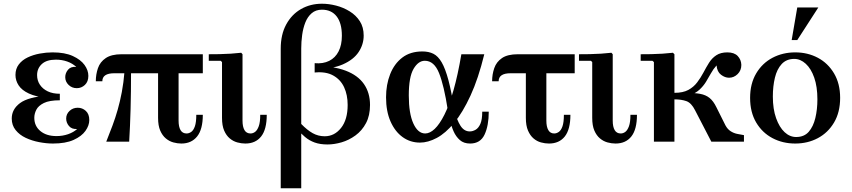

<svg xmlns="http://www.w3.org/2000/svg" viewBox="-20 -760 4570 1030"><path d="M43 -124Q43 -174 87.5 -207Q132 -240 236 -247L234 -234Q172 -241 134.5 -258.5Q97 -276 80 -302Q63 -328 63 -358Q63 -391 81 -414.5Q99 -438 128.5 -452Q158 -466 193 -472.5Q228 -479 262 -479Q328 -479 370.5 -459.5Q413 -440 433.5 -411.5Q454 -383 454 -353Q454 -322 435.5 -304.5Q417 -287 392 -287Q366 -287 348 -304.5Q330 -322 330 -346Q330 -368 345 -386Q360 -404 389 -401Q369 -420 340.5 -430Q312 -440 280 -440Q230 -440 204.5 -416.5Q179 -393 179 -357Q179 -328 194 -305.5Q209 -283 236 -270Q263 -257 301 -257V-222Q245 -222 215.5 -207.5Q186 -193 175 -171.5Q164 -150 164 -128Q164 -84 196.5 -57Q229 -30 283 -30Q316 -30 345 -40Q374 -50 394 -68Q365 -66 350 -84Q335 -102 335 -124Q335 -148 353 -165Q371 -182 397 -182Q422 -182 440.5 -165Q459 -148 459 -116Q459 -87 438.5 -58Q418 -29 375 -9.5Q332 10 264 10Q229 10 190 2.5Q151 -5 118 -20.5Q85 -36 64 -62Q43 -88 43 -124Z M1068 -367H593Q529 -367 529 -324H494Q494 -361 505.5 -394.5Q517 -428 547.5 -448.5Q578 -469 632 -469H1068ZM938 -392V-113Q938 -80 948.5 -62Q959 -44 981 -44Q994 -44 1006 -52.5Q1018 -61 1025.5 -82.5Q1033 -104 1033 -144H1068Q1068 -66 1037.5 -28Q1007 10 953 10Q932 10 910 4Q888 -2 869.5 -17.5Q851 -33 839.5 -59.5Q828 -86 828 -128V-392ZM648 -377H683Q683 -265 680.5 -174Q678 -83 673 0H550Q568 -45 583.5 -86.5Q599 -128 611.5 -172Q624 -216 633.5 -266Q643 -316 648 -377Z M1296 10Q1275 10 1253 4Q1231 -2 1212.5 -17.5Q1194 -33 1182.5 -59.5Q1171 -86 1171 -128V-427L1164 -434H1100V-469Q1126 -469 1156.5 -469.5Q1187 -470 1217.5 -472Q1248 -474 1274 -477L1281 -469V-113Q1281 -80 1291.5 -62Q1302 -44 1324 -44Q1337 -44 1348.5 -52.5Q1360 -61 1368 -82.5Q1376 -104 1376 -144H1411Q1411 -66 1381 -28Q1351 10 1296 10Z M1486 250V-499Q1486 -575 1515.5 -629Q1545 -683 1595 -711.5Q1645 -740 1707 -740Q1744 -740 1783 -730Q1822 -720 1856 -699Q1890 -678 1910.5 -646Q1931 -614 1931 -569Q1931 -522 1904 -481Q1877 -440 1819 -414.5Q1761 -389 1668 -389V-421Q1713 -417 1746 -433.5Q1779 -450 1796.5 -484.5Q1814 -519 1814 -568Q1814 -636 1786 -672Q1758 -708 1707 -708Q1674 -708 1652 -689Q1630 -670 1618 -639.5Q1606 -609 1601 -572.5Q1596 -536 1596 -500V250ZM1737 15Q1697 15 1668 4.5Q1639 -6 1616 -25.5Q1593 -45 1569 -72L1596 -95Q1628 -62 1657.5 -45.5Q1687 -29 1722 -29Q1774 -29 1809.5 -73.5Q1845 -118 1845 -197Q1845 -251 1826 -292Q1807 -333 1767.5 -355Q1728 -377 1668 -371V-406Q1768 -406 1834 -381Q1900 -356 1932.5 -309Q1965 -262 1965 -197Q1965 -140 1943.5 -99.5Q1922 -59 1887 -33.5Q1852 -8 1812.5 3.5Q1773 15 1737 15Z M2233 5Q2181 5 2140 -24.5Q2099 -54 2075 -108.5Q2051 -163 2051 -238Q2051 -306 2073 -362Q2095 -418 2138 -451Q2181 -484 2246 -484Q2280 -484 2305 -471.5Q2330 -459 2349.5 -425.5Q2369 -392 2385.5 -330.5Q2402 -269 2417 -171H2382Q2362 -301 2335.5 -367.5Q2309 -434 2259 -434Q2224 -434 2198.5 -390.5Q2173 -347 2173 -248Q2173 -151 2197.5 -97.5Q2222 -44 2261 -44Q2286 -44 2312 -68.5Q2338 -93 2364 -144.5Q2390 -196 2413 -276.5Q2436 -357 2455 -469H2578Q2546 -338 2504 -247Q2462 -156 2416 -100.5Q2370 -45 2323 -20Q2276 5 2233 5ZM2502 10Q2468 10 2447 -8.5Q2426 -27 2413.5 -55Q2401 -83 2394.5 -114.5Q2388 -146 2382 -171H2417Q2431 -115 2450.5 -85Q2470 -55 2500 -55Q2516 -55 2531.5 -64Q2547 -73 2557 -95.5Q2567 -118 2567 -161H2602Q2602 -86 2579.5 -38Q2557 10 2502 10Z M3063 -367H2719Q2655 -367 2655 -324H2620Q2620 -361 2631.5 -394.5Q2643 -428 2673 -448.5Q2703 -469 2758 -469H3063ZM2911 -392V-113Q2911 -80 2921.5 -62Q2932 -44 2953 -44Q2966 -44 2978 -52.5Q2990 -61 2997.5 -82.5Q3005 -104 3005 -144H3040Q3040 -66 3010 -28Q2980 10 2925 10Q2904 10 2882 4Q2860 -2 2842 -17.5Q2824 -33 2812.5 -59.5Q2801 -86 2801 -128V-392Z M3282 10Q3261 10 3239 4Q3217 -2 3198.5 -17.5Q3180 -33 3168.5 -59.5Q3157 -86 3157 -128V-427L3150 -434H3086V-469Q3112 -469 3142.5 -469.5Q3173 -470 3203.5 -472Q3234 -474 3260 -477L3267 -469V-113Q3267 -80 3277.5 -62Q3288 -44 3310 -44Q3323 -44 3334.5 -52.5Q3346 -61 3354 -82.5Q3362 -104 3362 -144H3397Q3397 -66 3367 -28Q3337 10 3282 10Z M3488 0V-427L3480 -434H3417V-469Q3443 -469 3473.5 -469.5Q3504 -470 3534 -472Q3564 -474 3590 -477L3598 -469V0ZM3796 0 3709 -168Q3689 -208 3662 -217.5Q3635 -227 3598 -227V-262H3660Q3706 -262 3736 -256.5Q3766 -251 3786.5 -234.5Q3807 -218 3823 -185L3872 -87Q3883 -67 3899 -56.5Q3915 -46 3933.5 -42Q3952 -38 3971 -35V0ZM3598 -238V-262Q3644 -262 3672.5 -277.5Q3701 -293 3720 -318Q3739 -343 3753.5 -370.5Q3768 -398 3783.5 -423Q3799 -448 3822.5 -463.5Q3846 -479 3882 -479Q3919 -479 3937.5 -459.5Q3956 -440 3957 -412Q3957 -382 3937 -362.5Q3917 -343 3891 -343Q3869 -343 3848 -359Q3827 -375 3824 -409Q3806 -389 3793.5 -366Q3781 -343 3767 -320.5Q3753 -298 3732.5 -279Q3712 -260 3680 -249Q3648 -238 3598 -238Z M4246 -479Q4313 -479 4367.5 -450Q4422 -421 4454.5 -366Q4487 -311 4487 -235Q4487 -158 4454.5 -103Q4422 -48 4367.5 -19Q4313 10 4246 10Q4179 10 4124 -19Q4069 -48 4036.5 -103Q4004 -158 4004 -235Q4004 -311 4036.5 -366Q4069 -421 4124 -450Q4179 -479 4246 -479ZM4251 -25Q4294 -25 4318.5 -53Q4343 -81 4354 -127Q4365 -173 4365 -227Q4365 -295 4348 -343.5Q4331 -392 4302.5 -418Q4274 -444 4241 -444Q4199 -444 4173.5 -416.5Q4148 -389 4137 -343Q4126 -297 4126 -242Q4126 -175 4143.5 -126Q4161 -77 4189 -51Q4217 -25 4251 -25ZM4227 -545 4257 -720H4370L4257 -545Z"/></svg>

Font: Brygada 1918 SemiBold
Style: Regular
Weight: 600
Designer: Mateusz Machalski | Borys Kosmynka | Przemek Hoffer
Foundry: NIEPODLEGLA 2018
Version: Version 3.006